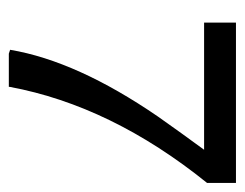

<svg xmlns="http://www.w3.org/2000/svg" viewBox="-80 -475 555 435"><g transform="rotate(90 197.5 -257.5)"><path d="M394.5 -449.2Q219.7 -232.4 176.8 -2V0H101.6L92.8 -2.9Q118.2 -154.3 244.1 -337.9Q281.2 -390.6 319.3 -442.4H31.2V-514.6H394.5Z"/></g></svg>

Font: RIT TN Joy
Style: Extra Bold
Weight: 800
Designer: Hussain K H
Foundry: Rachana Institute of Typography
Version: 1.6.2